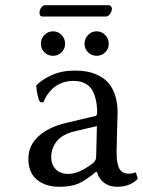

<svg xmlns="http://www.w3.org/2000/svg" viewBox="-20 -713 553 743"><path d="M355 -225.1 270 -205.1Q221.7 -193.8 200 -166.7Q178.2 -139.6 178.2 -105Q178.2 -77.1 195.3 -58.6Q212.4 -40 245.1 -40Q284.7 -40 337.9 -80.1Q352.1 -90.8 352.1 -106ZM355 -47.9H351.1Q310.5 -13.7 282.2 -2Q253.9 9.8 209 9.8Q156.2 9.8 123 -17.6Q89.8 -44.9 89.8 -98.1Q89.8 -150.4 129.4 -186Q168.9 -221.7 237.8 -237.8L349.1 -264.2Q356 -266.6 356 -275.9Q356 -308.1 349.6 -331.8Q343.3 -355.5 334.2 -368.4Q325.2 -381.3 311.8 -388.7Q298.3 -396 287.8 -397.9Q277.3 -399.9 264.2 -399.9Q239.3 -399.9 218.3 -391.6Q197.3 -383.3 183.6 -370.1Q169.9 -356.9 161.4 -343.8Q152.8 -330.6 147.9 -316.9L134.8 -317.9Q124 -336.9 120.1 -381.8Q140.6 -404.3 179.7 -422.1Q218.8 -439.9 270 -439.9Q294.9 -439.9 316.7 -436Q338.4 -432.1 360.8 -421.1Q383.3 -410.2 399.2 -392.6Q415 -375 425 -345.5Q435.1 -315.9 435.1 -276.9Q435.1 -273.4 433.1 -208Q431.2 -142.6 431.2 -126Q431.2 -108.9 432.1 -97.9Q433.1 -86.9 437.3 -71.8Q441.4 -56.6 451.7 -48.8Q461.9 -41 478 -41Q491.7 -41 505.9 -45.9L513.2 -21Q483.4 9.8 433.1 9.8Q404.3 9.8 383.8 -4.9Q363.3 -19.5 355 -47.9ZM151.9 -510.7Q138.2 -524.4 138.2 -543.9Q138.2 -563.5 151.9 -577.6Q165.5 -591.8 185.1 -591.8Q204.6 -591.8 218.3 -577.6Q231.9 -563.5 231.9 -543.9Q231.9 -524.4 218.3 -510.7Q204.6 -497.1 185.1 -497.1Q165.5 -497.1 151.9 -510.7ZM320.8 -510.7Q307.1 -524.4 307.1 -543.9Q307.1 -563.5 320.8 -577.6Q334.5 -591.8 354 -591.8Q373.5 -591.8 387.2 -577.6Q400.9 -563.5 400.9 -543.9Q400.9 -524.4 387.2 -510.7Q373.5 -497.1 354 -497.1Q334.5 -497.1 320.8 -510.7ZM389.2 -648.9H145Q132.8 -648.9 132.8 -664.1Q132.8 -673.8 139.4 -683.3Q146 -692.9 154.8 -692.9H398.9Q405.8 -692.9 409.4 -688.5Q413.1 -684.1 413.1 -679.2Q413.1 -669.4 405.8 -659.2Q398.4 -648.9 389.2 -648.9Z"/></svg>

Font: Linear Smooth
Style: Regular
Weight: 400
Designer: Philipp H. Poll, Flanker
Foundry: Philipp H. Poll, reworked by Flanker
Version: Version 1.061 | FøM Fix